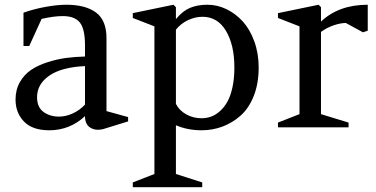

<svg xmlns="http://www.w3.org/2000/svg" viewBox="-20 -532 1571 802"><path d="M515.1 -43V-24.9L409.2 7.8Q377.9 14.6 356.4 0.7Q335 -13.2 335 -46.9Q271.5 12.2 186 12.2Q115.2 12.2 80.1 -24.4Q44.9 -61 44.9 -116.2Q44.9 -157.7 63.5 -189.7Q82 -221.7 110.8 -240.7Q139.6 -259.8 179.7 -272.5Q219.7 -285.2 256.8 -290Q293.9 -294.9 335 -295.9V-342.8Q335 -411.1 313.5 -438Q292 -464.8 242.2 -464.8Q204.6 -464.8 153.8 -453.1L102.1 -339.8H78.1V-479Q122.1 -494.6 170.9 -503.4Q219.7 -512.2 256.8 -512.2Q337.4 -512.2 381.1 -479.7Q424.8 -447.3 424.8 -373V-67.9ZM227.1 -44.9Q254.9 -44.9 284.2 -58.3Q313.5 -71.8 335 -95.2V-255.9Q237.3 -251.5 186 -216.1Q134.8 -180.7 134.8 -126Q134.8 -84 161.6 -64.5Q188.5 -44.9 227.1 -44.9Z M824.7 230V250H534.7V230L625 194.8V-421.9L534.7 -457V-477.1L704.6 -512.2L714.8 -502V-452.1Q742.2 -485.8 773.4 -499Q804.7 -512.2 846.7 -512.2Q887.2 -512.2 925.5 -493.9Q963.9 -475.6 993.9 -442.6Q1023.9 -409.7 1042.2 -359.4Q1060.5 -309.1 1060.5 -250Q1060.5 -183.1 1040 -131.3Q1019.5 -79.6 985.1 -49.1Q950.7 -18.6 909.2 -3.2Q867.7 12.2 821.8 12.2Q763.7 12.2 714.8 -8.8V194.8ZM825.7 -461.9Q794.9 -461.9 765.1 -447.8Q735.4 -433.6 714.8 -408.2V-98.1Q729 -70.3 758.1 -54.2Q787.1 -38.1 821.8 -38.1Q842.8 -38.1 861.8 -44.9Q880.9 -51.8 898.9 -67.9Q917 -84 930.2 -107.9Q943.4 -131.8 951.2 -168.2Q959 -204.6 959 -250Q959 -344.7 923.8 -403.3Q888.7 -461.9 825.7 -461.9Z M1436 -20V0H1141.1V-20L1231 -55.2V-421.9L1141.1 -457V-477.1L1311 -512.2L1320.8 -502V-441.9Q1395 -512.2 1516.1 -512.2V-403.8L1496.1 -397L1424.8 -436Q1402.8 -436 1374.5 -426.5Q1346.2 -417 1320.8 -398.9V-55.2Z"/></svg>

Font: Amethysta
Style: Regular
Weight: 400
Designer: Konstantin Vinogradov, Alexei Vanyashin
Foundry: Cyreal (www.cyreal.org)
Version: Version 1.003